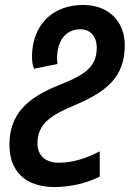

<svg xmlns="http://www.w3.org/2000/svg" viewBox="-20 -744 523 774"><path d="M200 10C265 10 330 -6 382 -32V-134C327 -105 272 -88 217 -88C161 -88 131 -119 131 -166C131 -245 186 -280 279 -319C410 -374 483 -434 483 -561C483 -658 418 -724 315 -724C187 -724 109 -638 109 -515C109 -494 112 -479 117 -467L212 -486C211 -493 210 -501 210 -509C210 -577 243 -626 304 -626C344 -626 370 -598 370 -551C370 -472 319 -441 218 -401C90 -350 18 -284 18 -160C18 -57 79 10 200 10Z"/></svg>

Font: Noto Sans Display SemiCondensed Medium
Style: Italic
Weight: 500
Width: 4
Italic angle: -12°
Designer: Monotype Design Team
Foundry: Monotype Imaging Inc.
Version: Version 1.900